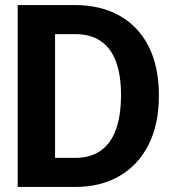

<svg xmlns="http://www.w3.org/2000/svg" viewBox="-20 -740 679 760"><path d="M136 0V-115H277Q338 -115 378.5 -143.5Q419 -172 439 -227.5Q459 -283 459 -364Q459 -443 439 -496.5Q419 -550 378.5 -577.5Q338 -605 277 -605H143V-720H277Q378 -720 453 -678Q528 -636 568.5 -556Q609 -476 609 -362Q609 -248 568 -167Q527 -86 452.5 -43Q378 0 278 0ZM50 0V-720H198V0Z"/></svg>

Font: Instrument Sans SemiCondensed
Style: Bold
Weight: 700
Width: 4
Designer: Rodrigo Fuenzalida
Foundry: fragTYPE
Version: Version 1.000;gftools[0.9.28]